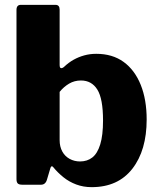

<svg xmlns="http://www.w3.org/2000/svg" viewBox="-20 -762 653 792"><path d="M73 0Q58 0 53 -5.5Q48 -11 48 -23V-721Q48 -742 66 -742H209Q226 -742 226 -722V-494Q226 -482 231.5 -481Q237 -480 244 -486Q263 -504 283.5 -515.5Q304 -527 327.5 -533.5Q351 -540 377 -540Q444 -540 490 -506.5Q536 -473 560.5 -412Q585 -351 585 -269Q585 -142 526 -66Q467 10 358 10Q324 10 294.5 -1Q265 -12 241.5 -31Q218 -50 200 -72Q196 -77 193 -76Q190 -75 188 -69L174 -22Q168 0 149 0ZM226 -184Q226 -157 237 -137Q248 -117 267.5 -106.5Q287 -96 310 -96Q340 -96 361 -112.5Q382 -129 393.5 -166.5Q405 -204 405 -265Q405 -355 381.5 -392.5Q358 -430 314 -430Q287 -430 265 -417Q243 -404 226 -383Z"/></svg>

Font: Libre Franklin ExtraBold
Style: Regular
Weight: 800
Designer: Pablo Impallari, Rodrigo Fuenzalida, Nhung Nguyen
Foundry: Impallari Type
Version: Version 3.000